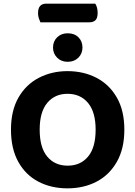

<svg xmlns="http://www.w3.org/2000/svg" viewBox="-20 -1013 740 1050"><path d="M660 -304Q660 -200 619 -128Q578 -56 508 -19.5Q438 17 349 17Q260 17 190 -19.5Q120 -56 80 -128Q40 -200 40 -304Q40 -408 81 -479.5Q122 -551 192.5 -587.5Q263 -624 349 -624Q437 -624 507.5 -587.5Q578 -551 619 -479.5Q660 -408 660 -304ZM503 -304Q503 -400 461.5 -450Q420 -500 349 -500Q280 -500 238.5 -450.5Q197 -401 197 -304Q197 -206 238.5 -156.5Q280 -107 350 -107Q420 -107 461.5 -156.5Q503 -206 503 -304ZM431 -753Q431 -720 408.5 -697.5Q386 -675 350 -675Q315 -675 292.5 -697.5Q270 -720 270 -753Q270 -787 292.5 -809Q315 -831 350 -831Q387 -831 409 -809Q431 -787 431 -753ZM469 -891H201Q197 -899 192.5 -912.5Q188 -926 188 -940Q188 -969 200 -981Q212 -993 232 -993H501Q507 -984 510.5 -971Q514 -958 514 -943Q514 -914 502 -902.5Q490 -891 469 -891Z"/></svg>

Font: Baloo Bhaijaan 2
Style: Bold
Weight: 700
Designer: Sanskriti Dholi, Noopur Datye and Ek Type
Foundry: Ek Type
Version: Version 1.701